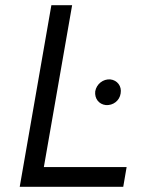

<svg xmlns="http://www.w3.org/2000/svg" viewBox="-20 -720 581 740"><path d="M388 -315C416 -313 441 -332 445 -360C450 -388 432 -411 405 -414C377 -416 352 -396 347 -368C344 -340 361 -318 388 -315ZM56 0H455L468 -76H149L258 -700H178Z"/></svg>

Font: Fixel Display
Style: Italic
Weight: 400
Italic angle: -10°
Designer: AlfaBravo + MacPaw
Foundry: Kyrylo Tkachov, Marchela Mozhyna, Serhii Makarenko, Maria Weinstein, Zakhar Kryvoshyya
Version: Version 1.210;Glyphs 3.2 (3217)